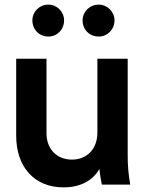

<svg xmlns="http://www.w3.org/2000/svg" viewBox="-20 -798 633 830"><path d="M255 12C324 12 380 -15 410 -68C411 -49 415 -28 420 0H543C535 -47 532 -80 532 -129V-544H401V-225C401 -153 355 -108 291 -108C226 -108 181 -153 181 -222V-544H50V-211C50 -78 127 12 255 12ZM120 -710C120 -670 150 -640 189 -640C227 -640 257 -670 257 -710C257 -747 227 -778 189 -778C150 -778 120 -747 120 -710ZM337 -710C337 -670 367 -640 407 -640C444 -640 475 -670 475 -710C475 -747 444 -778 407 -778C367 -778 337 -747 337 -710Z"/></svg>

Font: Mluvka
Style: Bold
Weight: 700
Designer: Modified by Jiří Krblich, Original typeface by Gumpita Rahayu
Foundry: Gumpita Rahayu & Jiří Krblich
Version: Version 2.000;Glyphs 3.1.1 (3134)